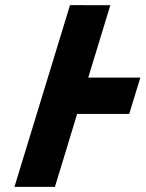

<svg xmlns="http://www.w3.org/2000/svg" viewBox="-20 -722 562 741"><path d="M405.8 -702 250.2 -702.1 35.8 -0.9H192L235.1 -142.1L277.6 -282.2H478.7L521.6 -422.5H320.5L363.4 -562.9Z"/></svg>

Font: Hussar
Style: BdSuprConOblThree
Weight: 700
Foundry: Cannot Into Space Fonts
Version: Version 2.00